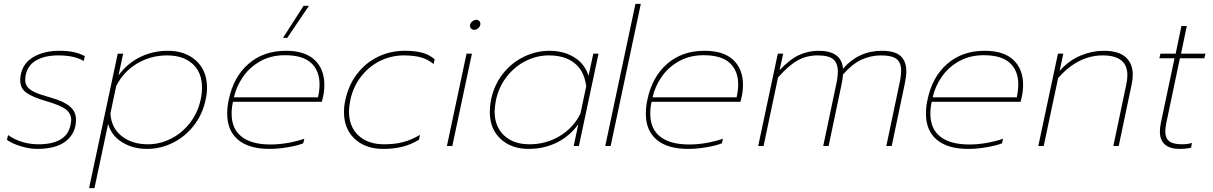

<svg xmlns="http://www.w3.org/2000/svg" viewBox="-20 -759 6303 998"><path d="M16 -32 22 -57Q54 -34 94.5 -21.5Q135 -9 179 -9Q325 -9 346 -107Q350 -127 350 -136Q350 -169 322 -190.5Q294 -212 221 -233Q149 -254 117 -277Q85 -300 85 -343Q85 -356 88 -371Q100 -432 155 -463.5Q210 -495 288 -495Q333 -495 364 -488Q395 -481 421 -467L415 -442Q367 -471 283 -471Q214 -471 169.5 -446Q125 -421 114 -371Q111 -356 111 -344Q111 -321 124 -305.5Q137 -290 164.5 -278Q192 -266 243 -252Q313 -232 344 -205Q375 -178 375 -137Q375 -68 324 -26.5Q273 15 173 15Q133 15 87.5 1Q42 -13 16 -32Z M592 -480H620L596 -367Q641 -429 707.5 -462Q774 -495 853 -495Q943 -495 999.5 -443.5Q1056 -392 1056 -303Q1056 -272 1049 -241Q1033 -165 988 -107Q943 -49 879 -17Q815 15 744 15Q671 15 615 -19.5Q559 -54 542 -115L471 219H443ZM1023 -241Q1030 -272 1030 -303Q1030 -383 981 -427Q932 -471 848 -471Q764 -471 693 -429Q622 -387 584 -312L554 -170Q558 -95 612 -52Q666 -9 749 -9Q810 -9 867.5 -37.5Q925 -66 966.5 -119Q1008 -172 1023 -241Z M1558 -729H1586L1473 -562H1451ZM1161 -168Q1161 -205 1169 -240Q1193 -358 1271 -426.5Q1349 -495 1466 -495Q1565 -495 1615.5 -447.5Q1666 -400 1666 -318Q1666 -286 1659 -255L1653 -230H1191Q1184 -199 1184 -168Q1184 -89 1236 -48.5Q1288 -8 1386 -8Q1432 -8 1478.5 -16.5Q1525 -25 1562 -38L1556 -14Q1526 -2 1475.5 6.5Q1425 15 1381 15Q1274 15 1217.5 -32.5Q1161 -80 1161 -168ZM1633 -253Q1641 -290 1641 -320Q1641 -391 1597.5 -431.5Q1554 -472 1461 -472Q1390 -472 1334.5 -441.5Q1279 -411 1244 -361Q1209 -311 1196 -253Z M1768 -177Q1768 -208 1775 -239Q1792 -318 1837 -376Q1882 -434 1946 -464.5Q2010 -495 2084 -495Q2137 -495 2174.5 -485Q2212 -475 2239 -451L2234 -426Q2204 -451 2167.5 -461Q2131 -471 2079 -471Q2015 -471 1957 -443Q1899 -415 1857.5 -362Q1816 -309 1801 -239Q1794 -202 1794 -180Q1794 -100 1843.5 -54.5Q1893 -9 1976 -9Q2033 -9 2076 -20.5Q2119 -32 2163 -58L2158 -33Q2118 -8 2072.5 3.5Q2027 15 1971 15Q1881 15 1824.5 -36.5Q1768 -88 1768 -177Z M2423 -625Q2423 -637 2433.5 -646.5Q2444 -656 2456 -656Q2465 -656 2471 -650Q2477 -644 2477 -635Q2477 -623 2467 -613.5Q2457 -604 2445 -604Q2436 -604 2429.5 -610Q2423 -616 2423 -625ZM2405 -480H2433L2331 0H2303Z M2526 -178Q2526 -208 2532 -239Q2548 -317 2593.5 -375Q2639 -433 2703 -464Q2767 -495 2837 -495Q2910 -495 2965 -461Q3020 -427 3039 -365L3064 -480H3091L2989 0H2962L2986 -113Q2940 -50 2873.5 -17.5Q2807 15 2728 15Q2638 15 2582 -37Q2526 -89 2526 -178ZM2997 -168 3027 -310Q3018 -388 2968 -429.5Q2918 -471 2832 -471Q2771 -471 2713.5 -442.5Q2656 -414 2614.5 -361Q2573 -308 2558 -239Q2551 -202 2551 -180Q2551 -101 2600 -55Q2649 -9 2733 -9Q2817 -9 2888 -51Q2959 -93 2997 -168Z M3283 -739H3311L3154 0H3126Z M3337 -168Q3337 -205 3345 -240Q3369 -358 3447 -426.5Q3525 -495 3642 -495Q3741 -495 3791.5 -447.5Q3842 -400 3842 -318Q3842 -286 3835 -255L3829 -230H3367Q3360 -199 3360 -168Q3360 -89 3412 -48.5Q3464 -8 3562 -8Q3608 -8 3654.5 -16.5Q3701 -25 3738 -38L3732 -14Q3702 -2 3651.5 6.5Q3601 15 3557 15Q3450 15 3393.5 -32.5Q3337 -80 3337 -168ZM3809 -253Q3817 -290 3817 -320Q3817 -391 3773.5 -431.5Q3730 -472 3637 -472Q3566 -472 3510.5 -441.5Q3455 -411 3420 -361Q3385 -311 3372 -253Z M4023 -480H4051L4032 -394Q4084 -450 4132.5 -472.5Q4181 -495 4235 -495Q4354 -495 4362 -402Q4443 -495 4564 -495Q4630 -495 4660.5 -468.5Q4691 -442 4691 -388Q4691 -362 4683 -324L4615 0H4587L4655 -323Q4664 -364 4664 -391Q4664 -434 4640 -452.5Q4616 -471 4559 -471Q4507 -471 4458.5 -449Q4410 -427 4362 -372Q4360 -346 4354 -319L4287 0H4259L4326 -318Q4335 -359 4335 -387Q4335 -431 4311 -451Q4287 -471 4230 -471Q4173 -471 4126 -445Q4079 -419 4024 -356L3949 0H3921Z M4793 -168Q4793 -205 4801 -240Q4825 -358 4903 -426.5Q4981 -495 5098 -495Q5197 -495 5247.5 -447.5Q5298 -400 5298 -318Q5298 -286 5291 -255L5285 -230H4823Q4816 -199 4816 -168Q4816 -89 4868 -48.5Q4920 -8 5018 -8Q5064 -8 5110.5 -16.5Q5157 -25 5194 -38L5188 -14Q5158 -2 5107.5 6.5Q5057 15 5013 15Q4906 15 4849.5 -32.5Q4793 -80 4793 -168ZM5265 -253Q5273 -290 5273 -320Q5273 -391 5229.5 -431.5Q5186 -472 5093 -472Q5022 -472 4966.5 -441.5Q4911 -411 4876 -361Q4841 -311 4828 -253Z M5479 -480H5507L5488 -391Q5538 -446 5597.5 -470.5Q5657 -495 5717 -495Q5794 -495 5831 -462Q5868 -429 5868 -370Q5868 -346 5862 -319L5795 0H5767L5834 -318Q5840 -345 5840 -368Q5840 -471 5712 -471Q5583 -471 5480 -353L5405 0H5377Z M6009 -76Q6009 -93 6014 -120L6085 -456H6006L6012 -480H6091L6121 -624H6149L6119 -480H6246L6240 -456H6113L6042 -118Q6037 -91 6037 -76Q6037 -41 6057.5 -25Q6078 -9 6124 -9Q6152 -9 6176 -16L6171 9Q6143 15 6110 15Q6062 15 6035.5 -7.5Q6009 -30 6009 -76Z"/></svg>

Font: Prompt Thin
Style: Italic
Weight: 250
Italic angle: -12°
Designer: Katatrad Team
Foundry: CadsonDemak
Version: Version 1.001